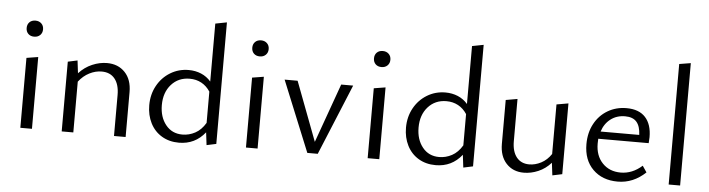

<svg xmlns="http://www.w3.org/2000/svg" viewBox="-46 -914 4135 1119"><g transform="rotate(5 2022.0 -354.0)"><path d="M96 -409 164 -420V0H96ZM82 -583Q82 -604 95 -617Q108 -630 130 -630Q151 -630 164.5 -617Q178 -604 178 -583Q178 -562 164.5 -549Q151 -536 130 -536Q108 -536 95 -549Q82 -562 82 -583Z M540 -368Q504 -368 468.5 -350Q433 -332 406 -297V0H338V-408L394 -420L403 -346Q437 -383 480.5 -401.5Q524 -420 567 -420Q632 -420 672 -378Q712 -336 712 -263V0H644V-240Q644 -301 617 -334.5Q590 -368 540 -368Z M833 -197Q833 -260 861 -311Q889 -362 937.5 -391.5Q986 -421 1045 -421Q1084 -421 1117.5 -407Q1151 -393 1175 -365V-704L1242 -717V-6L1186 6L1177 -68Q1118 6 1024 6Q967 6 923.5 -20Q880 -46 856.5 -92.5Q833 -139 833 -197ZM1040 -43Q1079 -43 1114.5 -62Q1150 -81 1175 -123V-306Q1154 -338 1123.5 -354.5Q1093 -371 1055 -371Q989 -371 947.5 -324.5Q906 -278 906 -204Q906 -134 942.5 -88.5Q979 -43 1040 -43Z M1416 -409 1484 -420V0H1416ZM1402 -583Q1402 -604 1415 -617Q1428 -630 1450 -630Q1471 -630 1484.5 -617Q1498 -604 1498 -583Q1498 -562 1484.5 -549Q1471 -536 1450 -536Q1428 -536 1415 -549Q1402 -562 1402 -583Z M1606 -414H1682L1813 -68L1937 -414H2007L1836 0H1775Z M2128 -409 2196 -420V0H2128ZM2114 -583Q2114 -604 2127 -617Q2140 -630 2162 -630Q2183 -630 2196.5 -617Q2210 -604 2210 -583Q2210 -562 2196.5 -549Q2183 -536 2162 -536Q2140 -536 2127 -549Q2114 -562 2114 -583Z M2335 -197Q2335 -260 2363 -311Q2391 -362 2439.5 -391.5Q2488 -421 2547 -421Q2586 -421 2619.5 -407Q2653 -393 2677 -365V-704L2744 -717V-6L2688 6L2679 -68Q2620 6 2526 6Q2469 6 2425.5 -20Q2382 -46 2358.5 -92.5Q2335 -139 2335 -197ZM2542 -43Q2581 -43 2616.5 -62Q2652 -81 2677 -123V-306Q2656 -338 2625.5 -354.5Q2595 -371 2557 -371Q2491 -371 2449.5 -324.5Q2408 -278 2408 -204Q2408 -134 2444.5 -88.5Q2481 -43 2542 -43Z M2900 -151V-408L2968 -420V-173Q2968 -113 2994.5 -79.5Q3021 -46 3069 -46Q3104 -46 3138.5 -64Q3173 -82 3197 -118V-408L3266 -420V-6L3209 6L3200 -67Q3168 -31 3126 -13Q3084 5 3041 5Q2978 5 2939 -37Q2900 -79 2900 -151Z M3391 -193Q3391 -260 3419 -312Q3447 -364 3496 -393Q3545 -422 3606 -422Q3679 -422 3716.5 -381Q3754 -340 3754 -265Q3754 -252 3752 -230H3457L3456 -202Q3456 -131 3497 -88Q3538 -45 3604 -45Q3672 -45 3729 -96L3754 -59Q3682 9 3591 9Q3501 9 3446 -45.5Q3391 -100 3391 -193ZM3693 -273Q3691 -324 3669 -349Q3647 -374 3602 -374Q3553 -374 3517.5 -347Q3482 -320 3467 -273Z M3889 -705 3956 -716V0H3889Z"/></g></svg>

Font: LXGW Bright GB
Style: Regular
Weight: 400
Designer: Christian Thalmann (Catharsis Fonts)
Foundry: LXGW / Christian Thalmann (Catharsis Fonts) / Fontworks Inc.
Version: Version 5.510